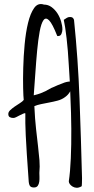

<svg xmlns="http://www.w3.org/2000/svg" viewBox="-20 -912 457 936"><path d="M315.4 -28.3Q322.3 -73.2 325.2 -140.1Q328.1 -207 327.6 -283.7Q327.1 -360.4 323.2 -441.4L322.3 -466.8Q312.5 -449.2 296.9 -438.5Q281.2 -426.8 260.7 -421.4Q240.2 -416 219.2 -412.1Q198.2 -408.2 179.7 -404.3Q161.1 -400.4 147.5 -394.5Q150.4 -331.1 155.8 -283.2Q161.1 -235.4 165.5 -198.2Q169.9 -161.1 172.4 -130.4Q174.8 -99.6 171.9 -69.3Q171.9 -62.5 172.4 -50.3Q172.9 -38.1 171.4 -26.4Q169.9 -14.6 164.1 -6.3Q158.2 2 145.5 2Q133.8 2 127.9 -3.4Q122.1 -8.8 120.1 -25.4Q114.3 -104.5 110.8 -159.7Q107.4 -214.8 105.5 -252.4Q103.5 -290 103.5 -311.5V-356.4Q103.5 -360.4 102.5 -360.4Q98.6 -360.4 90.8 -356.9Q83 -353.5 74.7 -349.1Q66.4 -344.7 58.6 -340.8Q50.8 -336.9 44.9 -336.9Q35.2 -336.9 27.8 -340.8Q20.5 -344.7 20.5 -356.4Q20.5 -366.2 29.8 -375Q39.1 -383.8 51.8 -392.6Q64.5 -401.4 77.1 -409.2Q89.8 -417 95.7 -424.8Q93.8 -440.4 92.8 -483.4Q91.8 -526.4 93.3 -581.5Q94.7 -636.7 100.1 -695.3Q105.5 -753.9 116.7 -800.3Q127.9 -846.7 146.5 -873Q165 -899.4 194.3 -889.6Q214.8 -889.6 231.4 -877.4Q248 -865.2 259.8 -847.2Q271.5 -829.1 277.8 -807.6Q284.2 -786.1 284.2 -768.6Q284.2 -758.8 279.8 -747.6Q275.4 -736.3 263.7 -736.3H260.7Q259.8 -736.3 258.8 -737.3Q235.4 -796.9 219.2 -813Q203.1 -829.1 191.9 -813.5Q180.7 -797.9 173.3 -757.8Q166 -717.8 161.1 -665.5Q156.2 -613.3 152.3 -555.2Q148.4 -497.1 144.5 -447.3Q164.1 -452.1 177.2 -457Q190.4 -461.9 201.2 -467.3Q211.9 -472.7 220.7 -478Q229.5 -483.4 240.2 -487.3Q260.7 -497.1 285.2 -505.9Q302.7 -513.7 320.3 -514.6Q318.4 -556.6 315.4 -593.8Q311.5 -667 304.7 -725.1Q297.9 -783.2 291 -815.4Q299.8 -821.3 306.2 -825.2Q312.5 -829.1 321.3 -829.1Q329.1 -829.1 333.5 -826.2Q337.9 -823.2 340.8 -815.4Q360.4 -625 367.7 -430.2Q375 -235.4 379.9 -43Q379.9 -34.2 379.4 -19Q378.9 -3.9 377.9 -3.9Q364.3 3.9 353.5 3.4Q342.8 2.9 334 -2.4Q325.2 -7.8 320.3 -14.6Q315.4 -21.5 315.4 -28.3Z"/></svg>

Font: Shadows Into Light
Style: Regular
Weight: 400
Designer: Kimberly Geswein
Foundry: Kimberly Geswein
Version: Version 001.000